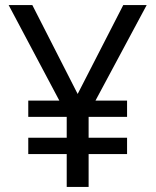

<svg xmlns="http://www.w3.org/2000/svg" viewBox="-20 -734 612 754"><path d="M285 -365 107 -714H14L213 -339H91V-275H242V-193H91V-129H242V0H328V-129H479V-193H328V-275H479V-339H355L556 -714H464Z"/></svg>

Font: Noto Sans EgyptHiero
Style: Regular
Weight: 400
Designer: Monotype Design Team
Foundry: Monotype Imaging Inc.
Version: Version 2.002